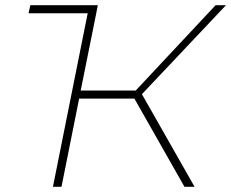

<svg xmlns="http://www.w3.org/2000/svg" viewBox="-20 -720 891 740"><path d="M527 -357 730 0H691L498 -340H285L217 0H184L318 -669H90L97 -700H357L351 -669L291 -371H503L811 -700H851Z"/></svg>

Font: Montserrat Alternates ExLight
Style: Italic
Weight: 275
Italic angle: -11.3°
Designer: Julieta Ulanovsky
Foundry: Julieta Ulanovsky
Version: Version 7.200